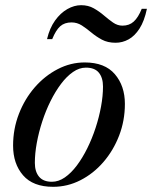

<svg xmlns="http://www.w3.org/2000/svg" viewBox="-20 -711 587 741"><path d="M185 10Q107.5 10 69 -34.5Q30.5 -79 30.5 -149Q30.5 -213.5 53 -271.5Q75.5 -329.5 114.2 -374Q153 -418.5 202.8 -444.2Q252.5 -470 307 -470Q384.5 -470 423.2 -424.8Q462 -379.5 462 -310Q462 -245.5 439.8 -187.8Q417.5 -130 379 -85.5Q340.5 -41 290.5 -15.5Q240.5 10 185 10ZM180.5 -9.5Q206 -9.5 230.2 -26.2Q254.5 -43 276.5 -72.2Q298.5 -101.5 317 -139Q335.5 -176.5 349 -217.8Q362.5 -259 370 -300Q377.5 -341 377.5 -377Q377.5 -411 361.5 -430.5Q345.5 -450 311.5 -450Q286 -450 261.8 -433.2Q237.5 -416.5 215.5 -387.2Q193.5 -358 175 -320.8Q156.5 -283.5 143 -242Q129.5 -200.5 122 -159.5Q114.5 -118.5 114.5 -82.5Q114.5 -48.5 130.8 -29Q147 -9.5 180.5 -9.5ZM426 -546Q395.5 -546 373.2 -558Q351 -570 332.5 -585.5Q314 -601 295.8 -612.8Q277.5 -624.5 256 -624.5Q229 -624.5 212.2 -609.5Q195.5 -594.5 181.5 -560H161.5Q171.5 -602.5 192.5 -631.8Q213.5 -661 240 -676Q266.5 -691 293 -691Q320.5 -691 341.8 -679Q363 -667 381 -651.5Q399 -636 416.2 -624Q433.5 -612 452.5 -612Q479 -612 496.2 -627.8Q513.5 -643.5 527 -677H547Q537 -629.5 518.5 -600.8Q500 -572 476.2 -559Q452.5 -546 426 -546Z"/></svg>

Font: Bodoni Moda 11pt Medium
Style: Italic
Weight: 500
Italic angle: -13°
Designer: Owen Earl
Foundry: indestructible type
Version: Version 2.004